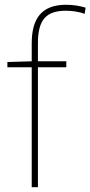

<svg xmlns="http://www.w3.org/2000/svg" viewBox="-20 -785 379 805"><path d="M258 -503V-528H139V-603C139 -701 172 -740 257 -740C282 -740 311 -736 335 -727L339 -753C314 -760 290 -765 257 -765C154 -765 113 -707 113 -603V-528L11 -525V-503H113V0H139V-503Z"/></svg>

Font: Noto Sans Gurmukhi UI Thin
Style: Regular
Weight: 100
Designer: Jelle Bosma - Monotype Design Team
Foundry: Monotype Imaging Inc.
Version: Version 2.004